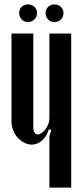

<svg xmlns="http://www.w3.org/2000/svg" viewBox="-20 -851 375 871"><path d="M202 -265Q190 -229 169 -212Q148 -195 124 -195Q108 -195 91.5 -203Q75 -211 61.5 -225Q48 -239 40 -259.5Q32 -280 32 -304V-699H131V-276Q131 -257 137 -249Q143 -241 151 -241Q159 -241 168.5 -247.5Q178 -254 186 -264.5Q194 -275 199 -288Q204 -301 204 -313V-699H303V0H204V-234L213 -261ZM67 -792Q67 -809 78.5 -820Q90 -831 107 -831Q124 -831 136 -820Q148 -809 148 -792Q148 -774 136 -762.5Q124 -751 107 -751Q90 -751 78.5 -762.5Q67 -774 67 -792ZM187 -792Q187 -809 198.5 -820Q210 -831 227 -831Q244 -831 256 -820Q268 -809 268 -792Q268 -774 256 -762.5Q244 -751 227 -751Q210 -751 198.5 -762.5Q187 -774 187 -792Z"/></svg>

Font: Moniqa ExtBd Cond Paragraph
Style: Regular
Weight: 800
Width: 3
Designer: Rajesh Rajput
Foundry: Rajesh Rajput
Version: Version 1.000